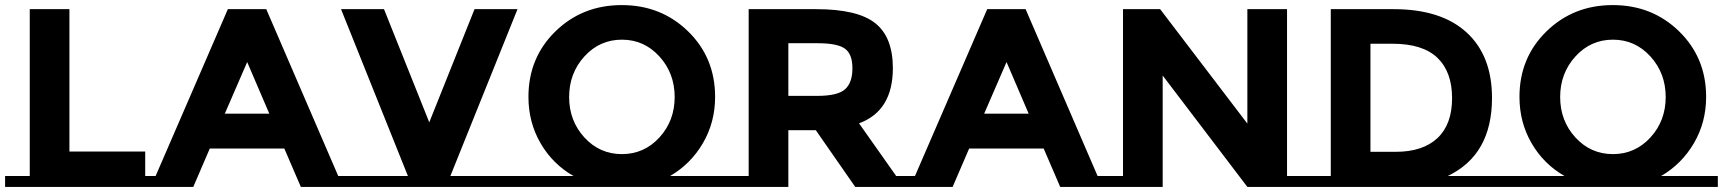

<svg xmlns="http://www.w3.org/2000/svg" viewBox="-31 -735 6775 755"><path d="M637 -43V0H-11V-43H86V-699H242V-139H540V-43Z M1415 -43V0H1152L1087 -151H794L729 0H466V-43H581L865 -699H1016L1299 -43ZM941 -491 853 -288H1028Z M2001 -43V0H1313V-43H1573L1310 -699H1479L1657 -254L1835 -699H2004L1740 -43Z M2827 -43V0H2001V-43H2224Q2142 -90 2094.5 -172Q2047 -254 2047 -354Q2047 -508 2153 -611.5Q2259 -715 2414 -715Q2569 -715 2675 -611.5Q2781 -508 2781 -354Q2781 -254 2733 -172Q2685 -90 2604 -43ZM2622 -353.5Q2622 -447 2562 -513Q2502 -579 2414.5 -579Q2327 -579 2267 -513Q2207 -447 2207 -353.5Q2207 -260 2267 -194.5Q2327 -129 2414.5 -129Q2502 -129 2562 -194.5Q2622 -260 2622 -353.5Z M2913 -43V-699H3178Q3341 -699 3410.5 -644Q3480 -589 3480 -467Q3480 -299 3347 -250L3493 -43H3587V0H3332L3177 -223H3069V0H2816V-43ZM3186 -565H3069V-358H3183Q3263 -358 3292 -384Q3321 -410 3321 -466.5Q3321 -523 3291 -544Q3261 -565 3186 -565Z M4401 -43V0H4138L4073 -151H3780L3715 0H3452V-43H3567L3851 -699H4002L4285 -43ZM3927 -491 3839 -288H4014Z M4385 -43V-699H4531L4874 -249V-699H5030V-43H5127V0H4874L4541 -438V0H4288V-43Z M5898 -43V0H5105V-43H5202V-699H5449Q5636 -699 5736 -607.5Q5836 -516 5836 -350Q5836 -126 5662 -43ZM5445 -563H5358V-138H5457Q5564 -138 5621.5 -192Q5679 -246 5679 -349Q5679 -452 5621.5 -507.5Q5564 -563 5445 -563Z M6724 -43V0H5898V-43H6121Q6039 -90 5991.5 -172Q5944 -254 5944 -354Q5944 -508 6050 -611.5Q6156 -715 6311 -715Q6466 -715 6572 -611.5Q6678 -508 6678 -354Q6678 -254 6630 -172Q6582 -90 6501 -43ZM6519 -353.5Q6519 -447 6459 -513Q6399 -579 6311.5 -579Q6224 -579 6164 -513Q6104 -447 6104 -353.5Q6104 -260 6164 -194.5Q6224 -129 6311.5 -129Q6399 -129 6459 -194.5Q6519 -260 6519 -353.5Z"/></svg>

Font: Montserrat Subrayada
Style: Bold
Weight: 700
Version: Version 2.001